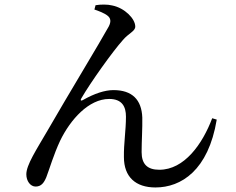

<svg xmlns="http://www.w3.org/2000/svg" viewBox="-20 -792 1040 846"><path d="M455 -722C467 -712 471 -698 459 -675C424 -611 273 -362 192 -221C139 -130 96 -65 96 -24C96 6 114 30 137 30C162 30 174 13 184 -11C199 -50 216 -110 245 -172C290 -265 371 -356 461 -356C519 -356 535 -321 535 -278C535 -218 525 -159 526 -100C526 -12 578 34 665 34C778 34 898 -41 935 -265L915 -271C872 -157 792 -44 682 -44C629 -44 604 -69 604 -122C604 -171 608 -227 607 -274C604 -353 562 -395 480 -395C442 -395 396 -380 345 -351C337 -346 333 -350 338 -358C379 -429 477 -566 521 -615C547 -646 576 -654 576 -675C576 -709 530 -757 474 -768C455 -773 423 -773 401 -769L396 -750C414 -744 441 -734 455 -722Z"/></svg>

Font: Noto Serif SC Medium
Style: Regular
Weight: 500
Designer: Ryoko NISHIZUKA 西塚涼子 (kana & ideographs); Frank Grießhammer (Latin, Greek & Cyrillic); Wenlong ZHANG 张文龙 (bopomofo); San
Foundry: Adobe Systems Incorporated
Version: Version 1.001;PS 1.001;hotconv 16.6.54;makeotf.lib2.5.65590